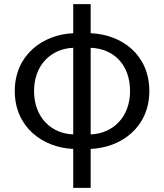

<svg xmlns="http://www.w3.org/2000/svg" viewBox="-20 -716 800 936"><path d="M337 -61C231 -64 146 -143 146 -272C146 -401 231 -479 337 -483ZM337 200H422V10C570 4 708 -95 708 -272C708 -449 574 -548 422 -554V-696H337V-554C190 -548 52 -449 52 -272C52 -95 190 4 337 10ZM422 -483C533 -479 614 -402 614 -272C614 -142 527 -64 422 -61Z"/></svg>

Font: Noto Sans Mono CJK SC
Style: Regular
Weight: 400
Designer: Ryoko NISHIZUKA 西塚涼子 (kana, bopomofo & ideographs); Paul D. Hunt (Latin, Greek & Cyrillic); Sandoll Communications 산돌커뮤니
Foundry: Adobe
Version: Version 2.004;hotconv 1.0.118;makeotfexe 2.5.65603